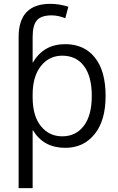

<svg xmlns="http://www.w3.org/2000/svg" viewBox="-20 -760 615 1000"><path d="M77 220V-567Q77 -740 242 -740Q288 -740 336 -725L320 -665Q283 -680 249 -680Q195 -680 172.5 -654.5Q150 -629 150 -567V-435H152Q207 -530 320 -530Q418 -530 474 -460.5Q530 -391 530 -260Q530 -132 472.5 -61Q415 10 320 10Q207 10 152 -81H150V220ZM458 -260Q458 -362 417.5 -416Q377 -470 304 -470Q236 -470 193 -416Q150 -362 150 -267V-253Q150 -156 193 -103Q236 -50 304 -50Q375 -50 416.5 -104.5Q458 -159 458 -260Z"/></svg>

Font: Mplus 1p
Style: Regular
Weight: 400
Version: Version 1.061